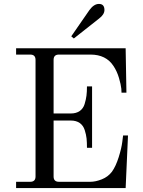

<svg xmlns="http://www.w3.org/2000/svg" viewBox="-20 -958 730 978"><path d="M484 -938Q512 -938 512 -907Q512 -884 484 -863L356 -762L343 -773L435 -906Q458 -938 484 -938ZM62 0V-32H134Q161 -32 161 -59V-653Q161 -680 134 -680H62V-712H620L624 -486H599L598 -506Q596 -527 586 -561Q576 -595 558 -622Q520 -680 441 -680H280Q253 -680 253 -653V-380H341Q368 -380 386 -392.5Q404 -405 411 -428Q418 -451 420.5 -471Q423 -491 423 -518H449V-205H423Q423 -233 421 -252.5Q419 -272 411.5 -295.5Q404 -319 386 -331.5Q368 -344 341 -344H253V-59Q253 -32 280 -32H440Q467 -32 498.5 -44.5Q530 -57 550 -83Q570 -111 584.5 -157Q599 -203 603 -236L607 -268H632L620 0Z"/></svg>

Font: Old Standard TT
Style: Regular
Weight: 400
Designer: Alexey Kryukov <alexios@thessalonica.org.ru>
Version: Version 1.0